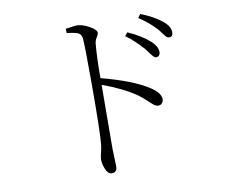

<svg xmlns="http://www.w3.org/2000/svg" viewBox="-84 -851 1168 996"><g transform="rotate(-10 500.0 -353.0)"><path d="M322.3 -715.8 321.3 -738.3Q372.1 -746.1 377.9 -746.1Q408.2 -746.1 444.8 -726.1Q481.4 -706.1 481.4 -689.5Q481.4 -681.6 472.2 -667.5Q462.9 -653.3 460.9 -636.7Q454.1 -565.4 454.1 -455.1Q616.2 -413.1 700.2 -359.4Q752.9 -325.2 752.9 -292Q752.9 -280.3 745.6 -271.5Q738.3 -262.7 725.6 -262.7Q713.9 -262.7 703.1 -271Q692.4 -279.3 672.4 -298.3Q652.3 -317.4 630.9 -333Q559.6 -381.8 454.1 -419.9Q454.1 -392.6 453.1 -265.6Q452.1 -138.7 452.1 -79.1Q453.1 -56.6 454.1 -27.3Q455.1 2 455.1 10.7Q455.1 41 426.8 41Q407.2 41 395.5 13.2Q383.8 -14.6 383.8 -39.1Q383.8 -49.8 389.6 -72.8Q395.5 -95.7 397.5 -114.3Q404.3 -179.7 404.3 -438.5Q404.3 -631.8 400.4 -672.9Q398.4 -695.3 382.3 -703.1Q366.2 -710.9 322.3 -715.8ZM618.2 -647.5 632.8 -665Q704.1 -632.8 742.2 -598.6Q779.3 -567.4 779.3 -535.2Q779.3 -524.4 773.4 -518.1Q767.6 -511.7 757.8 -511.7Q751 -511.7 744.6 -518.1Q738.3 -524.4 727.1 -539.6Q715.8 -554.7 709 -563.5Q660.2 -618.2 618.2 -647.5ZM701.2 -728.5 714.8 -747.1Q779.3 -722.7 825.2 -686.5Q862.3 -657.2 862.3 -625Q862.3 -601.6 841.8 -601.6Q835.9 -601.6 830.1 -606Q824.2 -610.4 819.8 -616.7Q815.4 -623 807.1 -633.8Q798.8 -644.5 792 -652.3Q754.9 -693.4 701.2 -728.5Z"/></g></svg>

Font: GenYoMin TW TTF Light
Style: Regular
Weight: 300
Version: Version 1.300